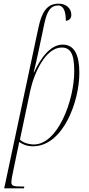

<svg xmlns="http://www.w3.org/2000/svg" viewBox="-20 -790 489 1050"><path d="M190 -638 3 240H111L113 230H98C56 230 42 227 42 207C42 197 45 182 48 166L75 35C79 19 81 8 85 -14C104 0 128 10 160 10C326 10 414 -237 414 -391C414 -489 387 -546 323 -546C257 -546 204 -476 166 -394H164C174 -435 184 -475 192 -516L223 -663C238 -732 258 -760 298 -760C331 -760 340 -720 340 -676C359 -678 370 -690 370 -709C370 -743 343 -770 301 -770C239 -770 209 -728 190 -638ZM161 0C125 -2 100 -15 89 -26L145 -292C166 -390 229 -530 317 -530C363 -530 386 -500 386 -402C387 -244 296 5 161 0Z"/></svg>

Font: Noto Serif Display Condensed Thin
Style: Italic
Weight: 100
Width: 3
Italic angle: -12°
Designer: Monotype Design Team
Foundry: Monotype Imaging Inc.
Version: Version 2.009